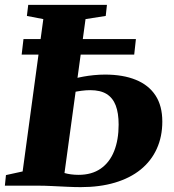

<svg xmlns="http://www.w3.org/2000/svg" viewBox="-22 -763 716 789"><path d="M309.5 6Q285.5 6 253.8 4.5Q222 3 191 1.5Q160 0 136.5 0H-2L2.5 -43.5L71 -58.5L156 -684.5L88.5 -697.5L94 -743H417.5L412.5 -697.5L329.5 -684.5L243 -52Q255 -48.5 269.8 -46.5Q284.5 -44.5 301 -44.5Q355 -44.5 391.8 -70Q428.5 -95.5 447 -142Q465.5 -188.5 465.5 -251Q465.5 -298.5 453.5 -329.8Q441.5 -361 416 -376.8Q390.5 -392.5 348.5 -392.5Q331.5 -392.5 313 -390Q294.5 -387.5 280.5 -384.5L286.5 -440.5Q300 -444.5 320.5 -448.2Q341 -452 364 -454.2Q387 -456.5 409.5 -456.5Q483.5 -456.5 536.2 -435Q589 -413.5 617 -370.8Q645 -328 645 -263.5Q645 -201.5 622.2 -151.5Q599.5 -101.5 556 -66.2Q512.5 -31 450.2 -12.5Q388 6 309.5 6ZM67 -538.5 74.5 -602.5H536.5L529.5 -538.5Z"/></svg>

Font: Merriweather 48pt Black
Style: Italic
Weight: 900
Italic angle: -7.8°
Version: Version 2.101